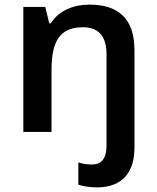

<svg xmlns="http://www.w3.org/2000/svg" viewBox="-20 -571 679 831"><path d="M400 240C515 240 562 168 562 68V-353C562 -492 491 -551 367 -551C299 -551 235 -526 200 -470H193L176 -541H81V0H203V-267C203 -387 235 -453 339 -453C407 -453 441 -414 441 -336V58C441 123 413 141 378 141C355 141 338 138 319 132V228C338 235 369 240 400 240Z"/></svg>

Font: Noto Sans Kayah Li SemiBold
Style: Regular
Weight: 600
Designer: Monotype Design Team, Sérgio Martins
Foundry: Monotype Imaging Inc.
Version: Version 2.002